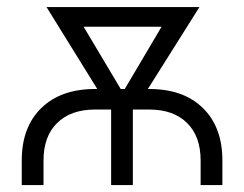

<svg xmlns="http://www.w3.org/2000/svg" viewBox="-20 -536 707 556"><path d="M43 0V-71.3Q43 -168 99.6 -223.1Q156.2 -278.3 255.4 -278.3H261.7L114.7 -515.6H557.6L408.2 -278.3H412.1Q511.2 -278.3 567.6 -223.1Q624 -168 624 -71.3V0H561V-71.3Q561 -141.1 521.7 -179.9Q482.4 -218.8 412.1 -218.8H364.7V0H301.8V-218.8H255.4Q185.1 -218.8 145.5 -179.9Q106 -141.1 106 -71.3V0ZM329.6 -278.3H341.3L447.8 -458.5H222.2Z"/></svg>

Font: Inter Display Light
Style: Regular
Weight: 300
Designer: Rasmus Andersson
Foundry: rsms
Version: Version 4.000;git-a52131595